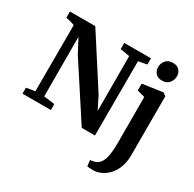

<svg xmlns="http://www.w3.org/2000/svg" viewBox="-215 -1029 1523 1504"><g transform="rotate(30 547.0 -277.0)"><path d="M30.5 0V-54L108.5 -66.5L109.5 -665.5Q98 -670 84.5 -674.2Q71 -678.5 57.5 -681.8Q44 -685 30.5 -687V-743H260L551 -291L608 -177L607 -672.5L522 -687V-743H764V-687L687 -672.5L686 0H566.5L254 -479.5L187.5 -605.5L188.5 -66.5L287 -54V0ZM814.5 243Q803.5 243 791 242.5Q778.5 242 768.5 241Q758.5 240 754.5 238.5L748.5 185Q755.5 185 770.2 183Q785 181 800.5 173.5Q826.5 162 841.5 135Q856.5 108 863.2 65.8Q870 23.5 870 -33L869.5 -454L800 -473.5V-535L978.5 -560.5H983L1009.5 -541.5V-9Q1009.5 53 991.8 100Q974 147 945 178.2Q916 209.5 881.8 225.5Q847.5 241.5 814.5 243ZM923.5 -634.5Q885.5 -634.5 865.8 -657.8Q846 -681 846 -711Q846 -746.5 868 -772.5Q890 -798.5 932.5 -798.5H933.5Q971 -798.5 990.8 -776Q1010.5 -753.5 1010.5 -723.5Q1010.5 -688 988.8 -661.2Q967 -634.5 924.5 -634.5Z"/></g></svg>

Font: Merriweather 36pt
Style: Bold
Weight: 700
Designer: Eben Sorkin
Foundry: Eben Sorkin
Version: Version 2.100